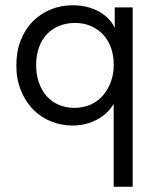

<svg xmlns="http://www.w3.org/2000/svg" viewBox="-20 -468 598 728"><path d="M411 240H483V-309V-316V-440H415V-316L411 -309V-124V-111ZM255 8Q288 8 317 -1.5Q346 -11 368 -27Q390 -43 405 -64.5Q420 -86 425 -111V-217H411Q411 -188 401 -159.5Q391 -131 372.5 -108.5Q354 -86 326 -72.5Q298 -59 262 -59Q230 -59 203 -70.5Q176 -82 157 -103.5Q138 -125 127.5 -155Q117 -185 117 -221Q117 -259 128 -289Q139 -319 159 -339.5Q179 -360 206 -370.5Q233 -381 264 -381Q300 -381 327.5 -368Q355 -355 373.5 -334Q392 -313 401.5 -285Q411 -257 411 -227H420V-345Q417 -363 404 -381.5Q391 -400 370 -415Q349 -430 320 -439Q291 -448 255 -448Q211 -448 172 -432Q133 -416 104 -386.5Q75 -357 58.5 -315Q42 -273 42 -220Q42 -167 59.5 -124.5Q77 -82 106 -52.5Q135 -23 174 -7.5Q213 8 255 8Z"/></svg>

Font: Tilda Sans VF
Style: Regular
Weight: 400
Designer: ParaType Ltd
Foundry: ParaType Ltd
Version: Version 1.010